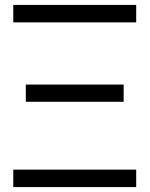

<svg xmlns="http://www.w3.org/2000/svg" viewBox="-20 -761 609 781"><path d="M34 0H534V-71H34ZM85 -347H483V-417H85ZM34 -670H534V-741H34Z"/></svg>

Font: Cheyenne Sans Light
Style: Regular
Weight: 300
Designer: The Public Sans project authors (U.S. Web Design System), Libre Franklin designed by Pablo Impallari and Rodrigo Fuenzal
Foundry: The Cheyenne Sans Project Authors
Version: Version 2.007